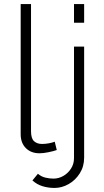

<svg xmlns="http://www.w3.org/2000/svg" viewBox="-20 -750 513 947"><path d="M82 -730H133V-103Q133 -67 148 -53.5Q163 -40 187 -40Q203 -40 220 -43Q237 -46 250 -51L260 -10Q243 -4 218 1Q193 6 175 6Q133 6 107.5 -19.5Q82 -45 82 -88ZM249 177Q218 177 190 168.5Q162 160 140 140L167 107Q183 121 203.5 126Q224 131 244 131Q269 131 292 118Q315 105 330 82Q345 59 345 30V-520H395V28Q395 71 373.5 105Q352 139 318.5 158Q285 177 249 177ZM345 -638V-730H395V-638Z"/></svg>

Font: Raleway Thin Light
Style: Regular
Weight: 300
Version: Version 4.026